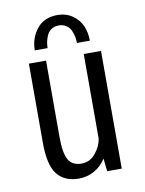

<svg xmlns="http://www.w3.org/2000/svg" viewBox="-80 -738 609 805"><g transform="rotate(-10 225.0 -335.5)"><path d="M101.5 -551.5Q101.5 -603 132.2 -642Q163 -681 219.5 -681Q258 -681 285.5 -661Q313 -641 324.5 -612.8Q336 -584.5 336 -551.5H281Q281 -563.5 278.8 -576Q276.5 -588.5 270.5 -603.2Q264.5 -618 251 -627.5Q237.5 -637 218.5 -637Q199 -637 185.8 -627.5Q172.5 -618 166.5 -603Q160.5 -588 158.2 -575.8Q156 -563.5 156 -551.5ZM191.5 10Q130 10 98.8 -29.5Q67.5 -69 67.5 -164.5V-501H140.5V-177Q140.5 -107.5 156.8 -78.8Q173 -50 212.5 -50Q248.5 -50 272.2 -79Q296 -108 301 -140V-501H374.5V0H312.5L306.5 -54.5Q287 -24 256.8 -7Q226.5 10 191.5 10Z"/></g></svg>

Font: League Mono Condensed Light
Style: Regular
Weight: 300
Width: 1
Designer: Tyler Finck
Foundry: The League of Moveable Type / Tyler Finck
Version: Version 2.210